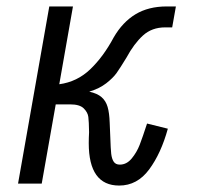

<svg xmlns="http://www.w3.org/2000/svg" viewBox="-20 -570 640 596"><path d="M255.5 -125.5Q255.5 -141.5 256.5 -159.5Q256 -193 254.2 -207Q252.5 -221 240 -233.5Q227.5 -246 198 -246H153L109.5 0H36L133 -550H206.5L164 -308.5Q219.5 -316 260.2 -355Q301 -394 333 -454Q360.5 -501.5 400.8 -525.8Q441 -550 497.5 -550H526L514.5 -485H492.5Q451.5 -485 423.8 -459.8Q396 -434.5 372.5 -391Q353 -359 342 -343.5Q331 -328 309.8 -311.5Q288.5 -295 257 -285.5Q282 -280 295.2 -268.5Q308.5 -257 314 -238.2Q319.5 -219.5 320.5 -189L322.5 -141.5Q323.5 -108.5 325.2 -92.8Q327 -77 333 -68Q339 -59 352 -59Q373 -59 388.8 -78Q404.5 -97 413.5 -120.2Q422.5 -143.5 436.5 -186.5L501 -170.5Q480 -94 443 -44Q406 6 350 6Q255.5 6 255.5 -125.5Z"/></svg>

Font: JuliaMono Light
Style: Italic
Weight: 300
Italic angle: -9°
Monospace: yes
Designer: cormullion
Foundry: corm
Version: Version 0.054; ttfautohint (v1.8.4)